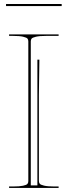

<svg xmlns="http://www.w3.org/2000/svg" viewBox="-20 -930 335 950"><path d="M285.2 -899.9H9.8V-910.2H285.2ZM165 -634.8H174.8Q172.4 -499.5 172.4 -459.5V-35.2Q172.4 -26.4 176.5 -21Q180.7 -15.6 198 -11.5Q215.3 -7.3 247.6 -7.3H270V0H24.9V-7.3H44.9Q76.7 -7.3 93.8 -11Q110.8 -14.6 115.5 -19.8Q120.1 -24.9 120.1 -33.7V-725.1Q120.1 -733.9 116 -739Q111.8 -744.1 94.5 -748.3Q77.1 -752.4 44.9 -752.4H24.9V-759.8H270V-752.4H207.5Q175.3 -752.4 158 -748.3Q140.6 -744.1 136.5 -739Q132.3 -733.9 132.3 -725.1V-12.7H165Z"/></svg>

Font: ZnikomitNo25
Style: Regular
Weight: 100
Designer: gluk
Foundry: gluk
Version: Version 0.56